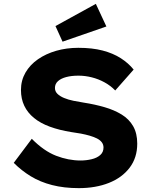

<svg xmlns="http://www.w3.org/2000/svg" viewBox="-20 -963 799 993"><path d="M387.5 10Q311 10 249.3 -5.9Q187.6 -21.7 139.1 -51.4Q90.6 -81 51.1 -120.8L144.4 -245.2Q206.9 -181.9 270.3 -157.4Q333.8 -132.9 396.8 -132.9Q426 -132.9 453.6 -139.5Q481.3 -146 498.3 -161Q515.3 -175.9 515.3 -199.9Q515.3 -215.7 506.2 -227.4Q497.1 -239.1 480.9 -247.2Q464.7 -255.2 443.4 -261.4Q422 -267.5 398.5 -272Q374.9 -276.5 348.8 -279.9Q286.4 -289.9 237.8 -307.8Q189.2 -325.6 156 -352.8Q122.7 -379.9 105.6 -415.9Q88.4 -451.8 88.4 -497.9Q88.4 -547.1 111.8 -587.6Q135.2 -628 176.3 -656.5Q217.4 -685 271 -700.4Q324.6 -715.7 385 -715.7Q456.9 -715.7 510.6 -701.7Q564.4 -687.7 604.2 -662.3Q644.1 -636.8 671.2 -603.1L576 -495.1Q551.3 -520.5 520.1 -537.4Q489 -554.4 454.6 -563Q420.3 -571.7 385.4 -571.7Q349.6 -571.7 322.6 -564.5Q295.6 -557.4 279.9 -543.4Q264.2 -529.4 264.2 -508Q264.2 -490.1 277.2 -477.6Q290.2 -465 311.8 -456.1Q333.3 -447.2 360.3 -441.7Q387.3 -436.3 413.8 -432.1Q470.8 -423.3 521 -408.6Q571.2 -394 609.3 -370.6Q647.4 -347.3 668.6 -310.4Q689.8 -273.5 689.8 -220.2Q689.8 -147.4 650.5 -95.7Q611.2 -44 543.1 -17Q475 10 387.5 10ZM303.5 -747.5 266.9 -828.2 475.7 -943 530.2 -826Z"/></svg>

Font: Lexend Exa
Style: Regular
Weight: 400
Designer: Bonnie Shaver-Troup, Thomas Jockin
Foundry: Lexend
Version: Version 1.007